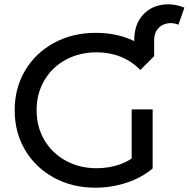

<svg xmlns="http://www.w3.org/2000/svg" viewBox="-20 -860 873 888"><path d="M47.9 -350Q47.9 -452.6 96.1 -533.9Q144.4 -615.3 229.9 -661.7Q315.4 -708.1 422.7 -708.1Q506.9 -708.1 575.7 -680.9Q644.6 -653.7 692.9 -600.3L629.4 -536.6Q547.4 -618 427 -618Q347.3 -618 283.8 -583.4Q220.3 -548.9 184.8 -487.8Q149.3 -426.7 149.3 -350Q149.3 -274.1 184.8 -213.1Q220.3 -152 283.8 -117Q347.3 -82 426.1 -82Q484.9 -82 535.1 -99.9Q585.4 -117.9 628.6 -157.7L686 -81Q635.1 -37.9 565.4 -14.9Q495.6 8.1 421 8.1Q314.6 8.1 229.5 -38.3Q144.4 -84.7 96.1 -166.1Q47.9 -247.4 47.9 -350ZM589 -94.1V-354.1H686V-81ZM832.9 -824.6 805.3 -745.9Q777.7 -756.7 751.7 -751.4Q725.7 -746 709.3 -726.1Q692.9 -706.1 692.9 -674.1V-600.3H600.9V-674.1Q600.9 -741.7 635.1 -784.1Q669.4 -826.6 723.4 -836.8Q777.3 -847 832.9 -824.6Z"/></svg>

Font: iiserrat Thin
Style: Regular
Weight: 100
Designer: Akira Ohta
Foundry: Akira Ohta
Version: Version 1.200;Glyphs 3.3.1 (3343)